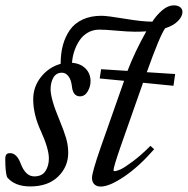

<svg xmlns="http://www.w3.org/2000/svg" viewBox="-30 -686 703 718"><path d="M83 11.2Q24.4 11.2 -3.9 -23.9Q-10.3 -44.9 -10.3 -91.3Q-10.3 -103.5 -6.1 -108.4Q-2 -113.3 7.8 -113.3Q32.7 -113.3 47.4 -74.2Q65.4 -26.4 98.1 -26.4Q127 -26.4 139.9 -46.1Q152.8 -65.9 152.8 -93.3Q152.8 -129.9 122.6 -196.3Q94.2 -257.8 94.2 -314.9Q94.2 -361.8 123.5 -398.4Q152.8 -435.1 196.8 -447.3Q196.8 -485.8 205.3 -517.3Q213.9 -548.8 231.4 -574Q249 -599.1 279.1 -613Q309.1 -627 349.6 -627Q371.1 -627 438.5 -615.7Q501.5 -605 539.6 -605Q556.2 -630.4 577.4 -648.2Q598.6 -666 620.1 -666Q634.3 -666 643.3 -659.4Q652.3 -652.8 652.3 -641.1Q652.3 -624.5 635.3 -607.2Q618.2 -589.8 587.9 -580.6Q568.4 -554.7 519 -416L625 -409.2L618.7 -365.2L504.9 -376.5L419.4 -133.3Q394.5 -61 394.5 -49.3Q394.5 -45.9 397.9 -45.9Q405.3 -45.9 419.9 -52.2Q434.6 -58.6 465.8 -81.8Q497.1 -105 532.7 -140.6L546.4 -127.9Q489.7 -63 434.3 -25.6Q378.9 11.7 346.7 11.7Q331.5 11.7 322.8 3.2Q314 -5.4 314 -21Q314 -41 346.2 -133.8L434.1 -383.8L342.8 -392.6L348.1 -427.2L446.8 -420.9Q474.1 -492.2 517.1 -568.8Q501 -567.4 475.1 -567.4Q449.7 -567.4 406.7 -571.3Q363.8 -575.2 341.8 -575.2Q318.4 -575.2 299.6 -564.7Q280.8 -554.2 268.8 -536.9Q256.8 -519.5 249.8 -500.2Q242.7 -481 240.2 -460.4Q240.2 -459 239.7 -455.8Q239.3 -452.6 239.3 -451.2Q271 -448.7 289.8 -429.9Q308.6 -411.1 308.6 -382.3Q308.6 -362.3 297.9 -344Q287.1 -325.7 269 -325.7Q242.7 -325.7 238.8 -363.8Q236.3 -387.2 226.1 -400.6Q215.8 -414.1 201.7 -414.1Q180.2 -414.1 169.7 -396Q159.2 -377.9 159.2 -352.1Q159.2 -316.4 191.9 -238.3Q209 -197.3 217 -169.9Q225.1 -142.6 225.1 -114.7Q225.1 -62.5 187.3 -25.6Q149.4 11.2 83 11.2Z"/></svg>

Font: Elstob 10pt
Style: Italic
Weight: 400
Italic angle: -20°
Designer: Peter S. Baker
Version: Version 1.015